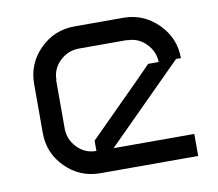

<svg xmlns="http://www.w3.org/2000/svg" viewBox="-62 -572 731 644"><g transform="rotate(-10 303.5 -250.0)"><path d="M288.3 -75H563.3V0H230Q160.8 0 112.1 -48.8Q63.3 -97.5 63.3 -166.7V-333.3Q63.3 -402.5 112.1 -451.2Q160.8 -500 230 -500H396.7Q465 -500 514.2 -450.8Q563.3 -401.7 563.3 -333.3H546.7L380 -166.7ZM230 -75.8V-110.8Q260 -140.8 396.7 -277.5L451.7 -333.3H487.5Q486.7 -369.2 460.4 -396.2Q434.2 -423.3 396.7 -423.3V-424.2H230Q193.3 -423.3 166.2 -397.1Q139.2 -370.8 139.2 -333.3H138.3V-166.7Q139.2 -130 165.4 -102.9Q191.7 -75.8 230 -75.8Z"/></g></svg>

Font: 0xA000-Squarish
Style: Squareish
Weight: 400
Version: Version 0.1